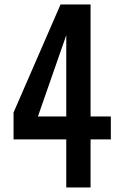

<svg xmlns="http://www.w3.org/2000/svg" viewBox="-20 -830 531 850"><path d="M40 -212.9V-332L248 -810.1H380.9V-314.5H470.7V-212.9H380.9V0H273.4V-212.9ZM147.9 -314.5H273.4V-674.3Z"/></svg>

Font: Oswald Regular
Style: Regular
Weight: 400
Designer: Vernon Adams
Foundry: Vernon Adams
Version: 3.0; ttfautohint (v0.95) -l 8 -r 50 -G 200 -x 0 -w "G" -W -c